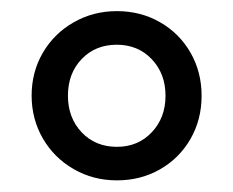

<svg xmlns="http://www.w3.org/2000/svg" viewBox="-20 -734 413 340"><path d="M36 -564.7Q36 -606.2 55.7 -640.3Q75.5 -674.4 110.2 -694.3Q144.9 -714.3 187 -714.3Q229.1 -714.3 263.3 -694.7Q297.5 -675.2 317.3 -640.9Q337 -606.6 337 -564.4Q337 -522.2 317.3 -487.9Q297.5 -453.6 263.3 -434.1Q229.1 -414.6 187 -414.6Q144.9 -414.6 110.2 -434.7Q75.5 -454.8 55.7 -489.1Q36 -523.5 36 -564.7ZM273.1 -564.4Q273.1 -603.5 248.7 -629.2Q224.4 -654.8 186.7 -654.8Q149 -654.8 124.7 -629.5Q100.3 -604.1 100.3 -564.7Q100.3 -525.4 124.6 -499.7Q149 -474 187 -474Q224.4 -474 248.7 -499.7Q273.1 -525.4 273.1 -564.4Z"/></svg>

Font: SN Pro Thin
Style: Regular
Weight: 200
Designer: Tobias Whetton
Foundry: Supernotes
Version: Version 1.003;Glyphs 3.3 (3324)